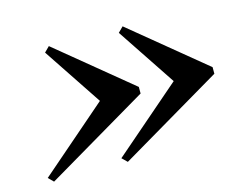

<svg xmlns="http://www.w3.org/2000/svg" viewBox="-75 -739 870 704"><g transform="rotate(-15 360.0 -387.5)"><path d="M289 -387.5 140.5 -610.5 160 -630 440 -400V-375L50 -145L31 -164ZM569 -387.5 420.5 -610.5 440 -630 720 -400V-375L330 -145L310.5 -164Z"/></g></svg>

Font: Bodoni* 06pt Medium
Style: Italic
Weight: 500
Italic angle: -13°
Version: Version 2.3